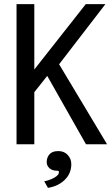

<svg xmlns="http://www.w3.org/2000/svg" viewBox="-20 -714 540 929"><path d="M266 -403 498 -16H396L209 -346H208L146 -268V-16H60V-694H146V-379H147L395 -694H490ZM206 70Q206 48 219.5 32.5Q233 17 262 17Q291 17 308 36Q325 55 325 80Q325 125 293.5 156Q262 187 212 195L194 163Q202 162 213 158.5Q224 155 234.5 150Q245 145 253.5 138.5Q262 132 264 125Q266 117 264.5 114.5Q263 112 255 112Q233 112 219.5 100Q206 88 206 70Z"/></svg>

Font: D2Coding
Style: Regular
Weight: 400
Monospace: yes
Designer: Yong-Rak Park; Jeong-Hwan Yoon; Sang-Min Lee;
Foundry: NHN Corporation
Version: Version 1.3.2; Build 20180524